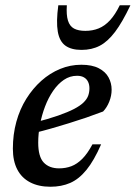

<svg xmlns="http://www.w3.org/2000/svg" viewBox="-20 -700 516 731"><path d="M273.5 -411.5Q246 -411.5 223.2 -396Q200.5 -380.5 182.2 -354Q164 -327.5 151.5 -294.5Q139 -261.5 132.2 -226Q125.5 -190.5 125.5 -157Q125.5 -103.5 146.5 -81.2Q167.5 -59 205 -59Q230 -59 251.8 -67.2Q273.5 -75.5 293.2 -95.2Q313 -115 332 -150.5H365Q338 -88.5 309.2 -53.2Q280.5 -18 247.2 -3.5Q214 11 172 11Q127 11 94.8 -5.8Q62.5 -22.5 45.8 -54.8Q29 -87 29 -134Q29 -188 42.2 -236.2Q55.5 -284.5 80.2 -324Q105 -363.5 137.5 -392.5Q170 -421.5 208.8 -437.5Q247.5 -453.5 289.5 -453.5Q330.5 -453.5 356 -440.2Q381.5 -427 393.2 -405.5Q405 -384 405 -358.5Q405 -335.5 396 -313Q387 -290.5 372.5 -275.5Q341 -263.5 308.2 -252.2Q275.5 -241 242.2 -230.8Q209 -220.5 175.8 -211Q142.5 -201.5 110 -193.5L111.5 -233.5Q164.5 -247 201.5 -260Q238.5 -273 262 -285.2Q285.5 -297.5 298.2 -310Q311 -322.5 315.8 -335.8Q320.5 -349 320.5 -363.5Q320.5 -378 315.2 -388.8Q310 -399.5 299.5 -405.5Q289 -411.5 273.5 -411.5ZM305 -582.5Q332.5 -582.5 355.5 -591.8Q378.5 -601 398.5 -622.5Q418.5 -644 436 -680H476.5Q446 -615.5 418 -578.5Q390 -541.5 359.8 -525.8Q329.5 -510 290.5 -510Q251.5 -510 229 -526.2Q206.5 -542.5 200 -579.8Q193.5 -617 202 -680H234.5Q232 -643 238.8 -621.5Q245.5 -600 262 -591.2Q278.5 -582.5 305 -582.5Z"/></svg>

Font: Newsreader 16pt Medium
Style: Italic
Weight: 500
Italic angle: -17°
Designer: Hugues Gentile
Foundry: Production Type
Version: Version 1.003